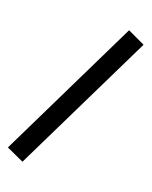

<svg xmlns="http://www.w3.org/2000/svg" viewBox="-150 -811 768 973"><g transform="rotate(20 234.0 -324.5)"><path d="M94 81 0 38 374 -730 468 -686Z"/></g></svg>

Font: Gabarito Medium
Style: Regular
Weight: 500
Designer: Leandro Assis / Alvaro Franca / Felipe Casaprima
Foundry: Naipe Foundry
Version: Version 1.000